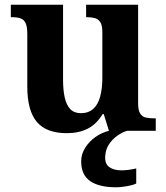

<svg xmlns="http://www.w3.org/2000/svg" viewBox="-20 -556 707 816"><path d="M264 10Q177 10 136.5 -38Q96 -86 96 -188V-412Q96 -441 89.5 -456.5Q83 -472 68.5 -477.5Q54 -483 29 -483H26V-536H248V-216Q248 -174 255 -142Q262 -110 278.5 -92.5Q295 -75 324 -75Q356 -75 376.5 -93.5Q397 -112 406 -146.5Q415 -181 415 -227V-419Q415 -448 406.5 -461.5Q398 -475 383.5 -479Q369 -483 349 -483H346V-536H567V-116Q567 -88 575.5 -74Q584 -60 599.5 -56.5Q615 -53 634 -53H642V0H443L421 -71H416Q390 -28 352.5 -9Q315 10 264 10ZM474 240Q401 240 363 213.5Q325 187 325 130Q325 99 342 72Q359 45 386 26Q413 7 443 0H520Q499 6 477.5 21.5Q456 37 441.5 60Q427 83 427 115Q427 143 446.5 155.5Q466 168 496 168Q510 168 525.5 166Q541 164 559 160V224Q549 229 533 232.5Q517 236 501 238Q485 240 474 240Z"/></svg>

Font: Noto Serif Khmer
Style: Bold
Weight: 700
Version: Version 2.003